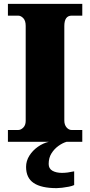

<svg xmlns="http://www.w3.org/2000/svg" viewBox="-20 -734 466 994"><path d="M21 0V-61H74Q88 -61 100.5 -73.5Q113 -86 113 -108V-600Q113 -627 100.5 -640Q88 -653 74 -653H21V-714H406V-653H351Q313 -653 313 -599V-110Q313 -88 324.5 -74.5Q336 -61 351 -61H406V0ZM273 240Q194 240 154.5 213.5Q115 187 115 130Q115 99 132 72Q149 45 176 26Q203 7 233 0H325Q304 6 282.5 21.5Q261 37 246.5 60Q232 83 232 115Q232 139 251.5 150Q271 161 301 161Q315 161 330.5 159Q346 157 364 153V224Q354 229 336.5 232.5Q319 236 301.5 238Q284 240 273 240Z"/></svg>

Font: Noto Serif Ethiopic Black
Style: Regular
Weight: 900
Designer: Monotype Design Team
Foundry: Monotype Imaging Inc.
Version: Version 2.102; ttfautohint (v1.8.4.7-5d5b)